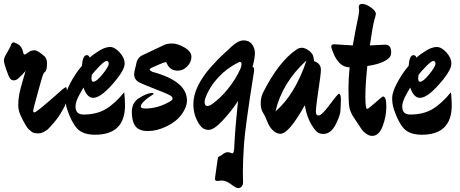

<svg xmlns="http://www.w3.org/2000/svg" viewBox="-20 -674 2367 989"><path d="M319 -225Q326 -225 326 -183.5Q326 -142 298 -100Q286 -76 259.5 -44.5Q233 -13 224 -6Q197 13 180.5 13Q164 13 156 11Q148 9 140.5 2.5Q133 -4 128.5 -7.5Q124 -11 117.5 -21.5Q111 -32 109 -35Q107 -38 100 -51Q93 -64 93 -65Q74 -100 74 -131.5Q74 -163 79.5 -190.5Q85 -218 97 -258Q109 -298 112 -309Q97 -290 72 -268Q62 -260 50.5 -260Q39 -260 31.5 -270.5Q24 -281 12 -316Q0 -351 0 -363.5Q0 -376 16 -402.5Q32 -429 35 -438Q40 -456 50 -456Q55 -456 74 -445.5Q93 -435 99 -405Q101 -393 108 -393Q111 -393 125.5 -404Q140 -415 157.5 -415Q175 -415 210 -383Q222 -371 222 -349Q222 -327 219.5 -318Q217 -309 214 -306Q205 -299 200.5 -286.5Q196 -274 173.5 -192.5Q151 -111 151 -103Q151 -95 157 -95Q165 -95 221 -143Q277 -191 302 -214Q317 -225 319 -225Z M624 -132Q624 20 470 20Q406 20 376.5 -13Q347 -46 325 -114Q317 -140 317 -169.5Q317 -199 343.5 -248.5Q370 -298 402 -335Q406 -390 427 -390Q438 -390 442 -377Q463 -396 493 -414Q523 -432 547 -432Q571 -432 596.5 -404Q622 -376 622 -346.5Q622 -317 581 -266Q504 -170 460 -170Q428 -170 410 -223Q409 -221 400.5 -206.5Q392 -192 388.5 -185Q385 -178 379 -166Q369 -143 369 -125Q369 -84 410 -84Q478 -84 525.5 -112.5Q573 -141 620 -199Q624 -155 624 -132ZM453 -289Q451 -277 451 -271Q451 -253 461 -253Q477 -253 508.5 -292Q540 -331 540 -345.5Q540 -360 529.5 -360Q519 -360 493.5 -334Q468 -308 453 -289Z M896 -310Q855 -310 839 -348Q837 -354 832.5 -354Q828 -354 799.5 -342Q771 -330 761 -325Q751 -320 751 -315.5Q751 -311 765 -304Q943 -256 943 -157Q943 -122 915.5 -84.5Q888 -47 838 -23Q788 1 742 1Q696 1 677.5 -24Q659 -49 659 -96Q659 -143 692 -166Q736 -195 764 -195Q771 -195 771 -191.5Q771 -188 755.5 -179Q740 -170 722.5 -153Q705 -136 705 -125.5Q705 -115 729 -115Q793 -115 855 -151Q869 -158 869 -167.5Q869 -177 848 -187Q827 -197 777.5 -216Q728 -235 699.5 -248.5Q671 -262 671 -293Q671 -302 675.5 -318.5Q680 -335 681 -341Q686 -376 712.5 -389Q739 -402 827 -443Q842 -450 868 -450Q894 -450 930 -429.5Q966 -409 966 -381.5Q966 -354 944.5 -332Q923 -310 896 -310Z M1100 154 1102 143Q1102 135 1108 132.5Q1114 130 1118 127.5Q1122 125 1128 120Q1142 110 1151.5 110Q1161 110 1167.5 113Q1174 116 1176 116Q1187 116 1187 75Q1192 -22 1206 -154Q1177 -108 1130 -56.5Q1083 -5 1055 -5Q1027 -5 1009 -30Q976 -77 976 -138Q976 -228 1071 -334Q1104 -370 1120.5 -385.5Q1137 -401 1172 -433.5Q1207 -466 1235 -466Q1263 -466 1278 -446Q1293 -426 1293 -400.5Q1293 -375 1281 -331Q1289 -326 1289 -316.5Q1289 -307 1287 -297Q1242 -15 1236.5 73Q1231 161 1231 212L1232 265Q1232 278 1225 286.5Q1218 295 1207 295Q1196 295 1170.5 275.5Q1145 256 1122 256L1099 258Q1087 258 1087 247ZM1219 -321Q1224 -333 1224 -344Q1224 -355 1216 -355Q1213 -355 1209 -353Q1150 -324 1105 -276Q1060 -228 1038 -169Q1034 -157 1034 -148Q1034 -128 1049 -128Q1057 -128 1067 -134Q1113 -165 1154 -216Q1195 -267 1219 -321Z M1550 -132Q1468 15 1425 15Q1394 15 1369 -23Q1362 -33 1354 -54.5Q1346 -76 1334.5 -94Q1323 -112 1323 -142.5Q1323 -173 1335 -197Q1417 -359 1508 -419Q1520 -428 1536 -428Q1552 -428 1576 -410Q1590 -396 1593 -386Q1598 -364 1598 -359Q1633 -347 1633 -315Q1633 -293 1621 -215.5Q1609 -138 1607 -100Q1607 -79 1621 -79Q1637 -79 1678.5 -135Q1720 -191 1726 -191Q1736 -191 1736 -158L1734 -109Q1734 -81 1709 -32.5Q1684 16 1645 16Q1621 16 1607 0Q1602 -5 1592 -20Q1561 -65 1550 -132ZM1559 -363Q1433 -248 1399 -100Q1500 -187 1559 -363Z M1885 -440 1964 -444Q1995 -444 1995 -404Q1995 -384 1982 -374Q1950 -345 1872 -334Q1862 -239 1862 -176Q1862 -113 1871 -113Q1877 -113 1913 -145Q1949 -177 1953 -177Q1970 -177 1970 -125.5Q1970 -74 1951 -24Q1932 26 1897 26Q1882 26 1867 15.5Q1852 5 1844.5 -5.5Q1837 -16 1823.5 -37Q1810 -58 1807 -62Q1780 -99 1777.5 -135.5Q1775 -172 1775 -221Q1775 -270 1781 -327Q1750 -328 1729.5 -349Q1709 -370 1697.5 -399.5Q1686 -429 1686 -433Q1686 -446 1701 -446L1797 -440Q1802 -471 1813 -526Q1830 -606 1830 -619L1828 -638Q1828 -654 1846 -654Q1864 -654 1890 -636Q1916 -618 1916 -602Q1916 -595 1909 -574Q1900 -542 1885 -440Z M2307 -132Q2307 20 2153 20Q2089 20 2059.5 -13Q2030 -46 2008 -114Q2000 -140 2000 -169.5Q2000 -199 2026.5 -248.5Q2053 -298 2085 -335Q2089 -390 2110 -390Q2121 -390 2125 -377Q2146 -396 2176 -414Q2206 -432 2230 -432Q2254 -432 2279.5 -404Q2305 -376 2305 -346.5Q2305 -317 2264 -266Q2187 -170 2143 -170Q2111 -170 2093 -223Q2092 -221 2083.5 -206.5Q2075 -192 2071.5 -185Q2068 -178 2062 -166Q2052 -143 2052 -125Q2052 -84 2093 -84Q2161 -84 2208.5 -112.5Q2256 -141 2303 -199Q2307 -155 2307 -132ZM2136 -289Q2134 -277 2134 -271Q2134 -253 2144 -253Q2160 -253 2191.5 -292Q2223 -331 2223 -345.5Q2223 -360 2212.5 -360Q2202 -360 2176.5 -334Q2151 -308 2136 -289Z"/></svg>

Font: Devonshire
Style: Regular
Weight: 400
Designer: Astigmatic (AOETI)
Foundry: Astigmatic (AOETI)
Version: Version 1.001